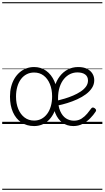

<svg xmlns="http://www.w3.org/2000/svg" viewBox="-20 -1130 953 1750"><path d="M291 19Q224 19 174.5 -14Q125 -47 98 -107.5Q71 -168 71 -250Q71 -298 81.5 -339Q92 -380 111.5 -413Q131 -446 158.5 -470Q186 -494 219.5 -506.5Q253 -519 291 -519Q353 -519 400.5 -485Q448 -451 475 -390.5Q502 -330 502 -252Q502 -204 492 -162Q482 -120 463.5 -87Q445 -54 419 -30Q393 -6 360.5 6.5Q328 19 291 19ZM291 -31Q328 -31 358 -47Q388 -63 410 -92.5Q432 -122 443.5 -162.5Q455 -203 455 -252Q455 -315 434.5 -364.5Q414 -414 377.5 -441.5Q341 -469 291 -469Q253 -469 222.5 -453Q192 -437 170.5 -408Q149 -379 137.5 -338.5Q126 -298 126 -250Q126 -186 146.5 -136.5Q167 -87 204 -59Q241 -31 291 -31ZM649 19Q590 19 548 -12.5Q506 -44 484 -99Q462 -154 462 -224Q462 -289 478.5 -342.5Q495 -396 525.5 -435.5Q556 -475 598.5 -497Q641 -519 693 -519Q742 -519 774 -502.5Q806 -486 822.5 -459Q839 -432 839 -399Q839 -361 818.5 -329Q798 -297 763 -271Q728 -245 684 -225Q640 -205 593 -190.5Q546 -176 500 -167L499 -212Q532 -220 570.5 -231.5Q609 -243 646.5 -259Q684 -275 715 -295.5Q746 -316 764 -341Q782 -366 782 -396Q782 -432 756.5 -451Q731 -470 685 -470Q651 -470 620 -455.5Q589 -441 564 -411.5Q539 -382 524 -337.5Q509 -293 509 -232Q509 -162 529 -117Q549 -72 581.5 -51Q614 -30 654 -30Q694 -30 723.5 -49Q753 -68 775 -94.5Q797 -121 812 -142Q819 -151 827.5 -150Q836 -149 844 -143Q852 -137 855 -129.5Q858 -122 852 -113Q832 -82 802 -51.5Q772 -21 733.5 -1Q695 19 649 19ZM0 590H913V600H0ZM0 -20H913V0H0ZM0 -505H913V-500H0ZM0 -1110H913V-1100H0Z"/></svg>

Font: Playwrite FR Moderne Guides
Style: Regular
Weight: 400
Designer: Veronika Burian, José Scaglione
Foundry: TypeTogether
Version: Version 1.003